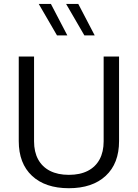

<svg xmlns="http://www.w3.org/2000/svg" viewBox="-20 -969 713 994"><path d="M516.6 -676.2V-237.4Q516.6 -182.7 495.6 -143.9Q474.6 -105 434.4 -84.4Q394.2 -63.8 336.5 -63.8Q279.2 -63.8 238.8 -84.4Q198.5 -105 177.4 -143.9Q156.3 -182.7 156.3 -237.4V-676.2H77.1V-238.6Q77.1 -122.7 145.8 -58.7Q214.6 5.4 336.5 5.4Q458.3 5.4 527.3 -58.7Q596.4 -122.7 596.4 -238.6V-676.2ZM328.5 -785.9 243.5 -948.7H180.5L275 -785.9ZM470.2 -785.9 385.2 -948.7H322.2L416.7 -785.9Z"/></svg>

Font: Estedad VF
Style: Regular
Weight: 100
Designer: Amin Abedi
Version: Version 7.3